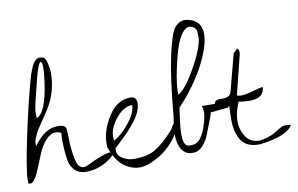

<svg xmlns="http://www.w3.org/2000/svg" viewBox="-71 -757 1402 902"><g transform="rotate(-10 630.5 -306.0)"><path d="M391.6 -44.9Q338.9 -6.8 276.4 -6.8Q244.1 -6.8 224.1 -26.4Q204.1 -45.9 199.2 -75.7Q194.3 -105.5 192.9 -129.4Q191.4 -153.3 191.4 -169.4Q191.4 -185.5 193.4 -203.1Q190.4 -213.9 166.5 -213.9Q142.6 -213.9 120.1 -189.5Q97.7 -165 83.5 -131.3Q69.3 -97.7 56.2 -64.5Q43 -31.2 31.2 -14.6Q19.5 2 11.7 2Q3.9 2 0 0Q-1 -5.9 -1 -13.7Q-1 -62.5 33.2 -223.6Q67.4 -384.8 100.6 -500Q102.5 -506.8 111.8 -529.8Q121.1 -552.7 131.8 -563Q142.6 -573.2 154.3 -573.2Q166 -573.2 172.9 -568.4V-570.3Q182.6 -563.5 188.5 -537.1Q194.3 -510.7 194.3 -495.1Q194.3 -403.3 146.5 -327.1Q127 -295.9 107.4 -268.6Q87.9 -241.2 76.7 -216.8Q65.4 -192.4 65.4 -180.7Q65.4 -168.9 65.4 -166Q119.1 -241.2 179.7 -241.2Q201.2 -241.2 210.9 -236.3Q218.8 -231.4 220.7 -223.1Q222.7 -214.8 223.1 -181.2Q223.6 -147.5 226.1 -123.5Q228.5 -99.6 234.4 -72.8Q240.2 -45.9 250.5 -38.1Q260.7 -30.3 269.5 -30.3Q278.3 -30.3 288.1 -35.2Q374 -77.1 401.4 -77.1Q414.1 -77.1 414.1 -69.3Q414.1 -61.5 391.6 -44.9ZM127.9 -488.3Q91.8 -348.6 91.3 -329.6Q90.8 -310.5 90.8 -308.6L91.8 -294.9Q137.7 -313.5 157.2 -457Q163.1 -499 163.1 -525.4Q163.1 -551.8 154.3 -551.8Q145.5 -551.8 127.9 -488.3Z M394.5 -102.5Q393.6 -111.3 393.6 -119.1Q393.6 -181.6 435.1 -248Q476.6 -314.5 542 -314.5Q554.7 -314.5 562.5 -307.1Q570.3 -299.8 570.3 -282.7Q570.3 -265.6 561 -242.7Q551.8 -219.7 532.7 -196.3Q513.7 -172.9 500 -158.2Q486.3 -143.6 461.4 -120.1Q436.5 -96.7 431.6 -91.8Q430.7 -84 430.7 -83Q430.7 -56.6 456.1 -42Q481.4 -27.3 508.8 -27.3Q574.2 -27.3 612.8 -50.8Q651.4 -74.2 702.1 -129.9Q710 -139.6 711.4 -145.5Q712.9 -151.4 721.7 -158.2Q731.4 -154.3 731.4 -139.6Q721.7 -109.4 692.4 -74.7Q663.1 -40 623 -15.6Q567.4 16.6 528.8 16.6Q490.2 16.6 454.1 -9.8Q418 -36.1 394.5 -102.5ZM543.9 -278.3Q502 -278.3 465.8 -233.4Q429.7 -188.5 429.7 -147.5Q429.7 -133.8 431.6 -127.9Q467.8 -147.5 505.9 -194.8Q543.9 -242.2 543.9 -278.3Z M985.4 -188.5 901.4 -179.7Q899.4 -166 869.1 -91.8Q859.4 -60.5 837.9 -34.2Q816.4 -7.8 788.1 -7.8Q784.2 -7.8 780.3 -7.8Q752 -7.8 734.4 -34.2Q716.8 -60.5 716.8 -102.1Q716.8 -143.6 725.6 -187.5Q742.2 -374 764.2 -474.6Q786.1 -575.2 806.6 -602.1Q827.1 -628.9 858.4 -628.9Q934.6 -619.1 934.6 -548.8Q934.6 -518.6 920.9 -477.5Q885.7 -375 794.9 -265.6L760.7 -227.5Q747.1 -139.6 747.1 -108.4Q747.1 -77.1 752.4 -63Q757.8 -48.8 766.6 -45.9Q775.4 -43 794.9 -44.9Q833 -50.8 855.5 -119.1Q870.1 -162.1 870.1 -184.1Q870.1 -206.1 865.2 -216.8L945.3 -215.8Q965.8 -215.8 975.6 -216.8L998 -217.8Q1006.8 -217.8 1006.8 -214.8Q1006.8 -210 985.4 -188.5ZM866.2 -593.8Q823.2 -581.1 794.4 -470.2Q765.6 -359.4 765.6 -301.8Q765.6 -294.9 765.6 -288.1Q802.7 -307.6 854.5 -401.4Q906.2 -495.1 906.2 -540Q906.2 -558.6 904.8 -567.9Q903.3 -577.1 894 -585.4Q884.8 -593.8 866.2 -593.8Z M993.2 -207 981.4 -204.1Q978.5 -201.2 964.8 -199.2Q951.2 -197.3 938.5 -199.2Q925.8 -201.2 926.8 -209Q924.8 -237.3 962.9 -234.4Q1002.9 -231.4 1009.8 -259.8L1055.7 -434.6L1074.2 -453.1Q1084 -450.2 1084 -435.5L1083 -425.8L1037.1 -241.2V-236.3Q1044.9 -233.4 1060.5 -233.4Q1076.2 -233.4 1116.2 -244.6Q1156.2 -255.9 1162.1 -255.9Q1162.1 -202.1 1089.8 -202.1Q1067.4 -202.1 1039.1 -207Q1017.6 -158.2 1017.6 -117.7Q1017.6 -77.1 1039.1 -43.5Q1060.5 -9.8 1105.5 -9.8Q1151.4 -16.6 1176.3 -31.7Q1201.2 -46.9 1212.9 -53.2Q1224.6 -59.6 1236.3 -59.6Q1248 -59.6 1261.7 -56.6Q1234.4 -7.8 1103.5 7.8Q1100.6 7.8 1098.6 7.8Q1031.2 7.8 1007.8 -42Q990.2 -78.1 990.2 -125.5Q990.2 -172.9 993.2 -207Z"/></g></svg>

Font: Dawning of a New Day
Style: Regular
Weight: 400
Designer: Kimberly Geswein
Foundry: Kimberly Geswein
Version: Version 1.002 2010